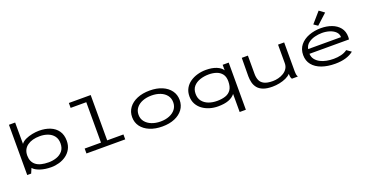

<svg xmlns="http://www.w3.org/2000/svg" viewBox="-35 -1452 4570 2388"><g transform="rotate(-20 2250.0 -257.5)"><path d="M402 11Q320 11 256 -10.5Q192 -32 165 -65L137 0H85V-665H167L168 -382Q189 -411 230 -430Q271 -449 319.5 -458.5Q368 -468 410 -468Q493 -468 556.5 -442Q620 -416 656.5 -364Q693 -312 693 -233Q693 -172 668 -126Q643 -80 601 -49.5Q559 -19 507 -4Q455 11 402 11ZM392 -57Q445 -57 494.5 -73.5Q544 -90 576.5 -128Q609 -166 609 -229Q609 -288 580 -326Q551 -364 502.5 -382.5Q454 -401 395 -401Q293 -401 230.5 -356Q168 -311 168 -227Q168 -144 223.5 -100.5Q279 -57 392 -57Z M869 0V-65H1085V-600H878V-665H1167V-65H1382V0Z M1874 8Q1779 8 1707.5 -22Q1636 -52 1596.5 -105Q1557 -158 1557 -229Q1557 -300 1596.5 -353.5Q1636 -407 1707.5 -437Q1779 -467 1874 -467Q1968 -467 2038 -437Q2108 -407 2147 -353.5Q2186 -300 2186 -229Q2186 -158 2147 -105Q2108 -52 2038 -22Q1968 8 1874 8ZM1874 -58Q1939 -58 1990.5 -79Q2042 -100 2071.5 -138.5Q2101 -177 2101 -230Q2101 -283 2071.5 -321.5Q2042 -360 1990.5 -380.5Q1939 -401 1874 -401Q1808 -401 1755.5 -380.5Q1703 -360 1672.5 -321.5Q1642 -283 1642 -230Q1642 -177 1672.5 -138.5Q1703 -100 1755.5 -79Q1808 -58 1874 -58Z M2836 167V-72Q2804 -31 2748.5 -10.5Q2693 10 2609 10Q2552 10 2499 -6Q2446 -22 2404.5 -52.5Q2363 -83 2339 -127.5Q2315 -172 2315 -229Q2315 -288 2340 -333Q2365 -378 2408 -408Q2451 -438 2505.5 -453.5Q2560 -469 2618 -469Q2700 -469 2757.5 -445.5Q2815 -422 2838 -384V-457H2918V167ZM2622 -58Q2684 -58 2732 -74Q2780 -90 2807 -130Q2834 -170 2834 -241Q2834 -301 2807 -336.5Q2780 -372 2735 -388Q2690 -404 2634 -404Q2572 -404 2518 -386Q2464 -368 2431 -330.5Q2398 -293 2398 -232Q2398 -173 2428.5 -134.5Q2459 -96 2509.5 -77Q2560 -58 2622 -58Z M3330 11Q3255 11 3207.5 -7.5Q3160 -26 3134.5 -58Q3109 -90 3099 -130.5Q3089 -171 3089 -214L3091 -457H3172V-214Q3172 -168 3187 -131.5Q3202 -95 3242 -74Q3282 -53 3357 -53Q3393 -53 3430.5 -62.5Q3468 -72 3500 -91.5Q3532 -111 3551.5 -141Q3571 -171 3571 -212V-457H3652V-71Q3652 -53 3654.5 -35.5Q3657 -18 3667 0H3588Q3577 -17 3574.5 -35Q3572 -53 3572 -70Q3550 -45 3510 -26.5Q3470 -8 3422.5 1.5Q3375 11 3330 11Z M4160 10Q4059 10 3982.5 -17.5Q3906 -45 3863 -98Q3820 -151 3820 -227Q3820 -305 3863.5 -358.5Q3907 -412 3980 -440Q4053 -468 4140 -468Q4218 -468 4282.5 -444Q4347 -420 4386 -371.5Q4425 -323 4425 -249Q4425 -240 4424 -232Q4423 -224 4422 -216H3899Q3902 -171 3926 -140.5Q3950 -110 3987.5 -90.5Q4025 -71 4070.5 -62.5Q4116 -54 4163 -54Q4215 -54 4262 -65.5Q4309 -77 4344 -103L4404 -61Q4316 10 4160 10ZM3904 -277H4339Q4339 -319 4309.5 -348Q4280 -377 4233 -392Q4186 -407 4133 -407Q4085 -407 4036 -394.5Q3987 -382 3950 -353.5Q3913 -325 3904 -277ZM4121 -507 4069 -543 4190 -682 4258 -632Z"/></g></svg>

Font: Inconsolata ExtraExpanded Thin
Style: Regular
Weight: 100
Width: 8
Monospace: yes
Designer: Raph Levien, Cyreal, Brenton Simpson
Foundry: Raph Levien, Cyreal, Google
Version: Version 3.100; ttfautohint (v1.8.4.7-5d5b)